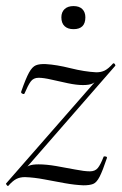

<svg xmlns="http://www.w3.org/2000/svg" viewBox="-26 -605 400 632"><path d="M1 7Q-1 8 -4 4Q-7 0 -6 -1L308 -360L302 -349Q289 -335 278.5 -330Q268 -325 247 -325Q226 -325 197.5 -331Q169 -337 143 -343Q117 -349 101 -349Q84 -349 75 -336.5Q66 -324 55 -298Q54 -294 48 -296.5Q42 -299 44 -304Q59 -347 69.5 -366Q80 -385 92 -390Q104 -395 125 -394Q160 -392 206 -380.5Q252 -369 291 -367Q307 -367 319 -373Q331 -379 346 -396Q349 -398 352 -394Q355 -390 353 -388L40 -29L46 -41Q59 -55 69.5 -59.5Q80 -64 101 -64Q126 -64 158.5 -58.5Q191 -53 221.5 -47Q252 -41 270 -41Q287 -41 296 -52Q305 -63 315 -89Q316 -91 321.5 -90Q327 -89 326 -85Q312 -43 302 -23.5Q292 -4 280.5 0.5Q269 5 249 5Q221 4 187.5 -2Q154 -8 120 -14.5Q86 -21 56 -22Q40 -22 28 -16Q16 -10 1 7ZM216 -509Q197 -509 186.5 -519Q176 -529 176 -548Q176 -565 186.5 -575Q197 -585 216 -585Q235 -585 245 -575Q255 -565 255 -548Q255 -509 216 -509Z"/></svg>

Font: Cormorant Infant Light
Style: Italic
Weight: 300
Italic angle: -10°
Designer: Christian Thalmann (Catharsis Fonts)
Foundry: Catharsis Fonts
Version: Version 4.001